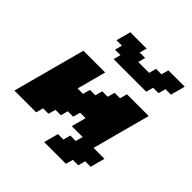

<svg xmlns="http://www.w3.org/2000/svg" viewBox="-280 -1217 1559 1559"><g transform="rotate(45 500.0 -437.5)"><path d="M466.3 125H716.3L733.4 62.5H795.9L812.5 0H875Q880.9 -21 892.1 -62.5Q903.3 -104 908.7 -125H783.7Q805.7 -208.5 850.3 -375.2Q895 -542 917.5 -625H667.5L650.9 -562.5H588.4L571.3 -500H508.8L492.2 -437.5H429.7L413.1 -375H350.6Q361.8 -416.5 384 -500Q406.2 -583.5 417.5 -625H167.5Q139.6 -520.5 83.7 -312.3Q27.8 -104 0 0H250L266.6 -62.5H329.1L346.2 -125H408.7L425.3 -187.5H487.8L504.4 -250H566.9Q561.5 -229 550.5 -187.3Q539.6 -145.5 533.7 -125H658.7L641.6 -62.5H579.1L562.5 0H500Q494.1 21 483.2 62.5Q472.2 104 466.3 125ZM388.7 -750H763.7L780.3 -812.5H842.8L859.4 -875H921.9Q927.7 -896 939 -937.5Q950.2 -979 955.6 -1000H768.1L751 -937.5H688.5L671.9 -875H546.9L563.5 -937.5H501L518.1 -1000H330.6Q325.2 -979 314 -937.3Q302.7 -895.5 296.9 -875H359.4L342.8 -812.5H405.3Z"/></g></svg>

Font: Faithful 32x
Style: BoldOblique
Weight: 400
Foundry: Faithful Resource Pack
Version: Version 1.0; January 27, 2023